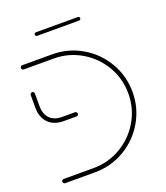

<svg xmlns="http://www.w3.org/2000/svg" viewBox="-119 -710 685 793"><g transform="rotate(-20 223.0 -313.5)"><path d="M22.2 -9.3Q22.2 -13.3 25 -15.9Q27.8 -18.5 31.5 -18.5H162.6Q228.1 -18.5 283.3 -50.9Q338.5 -83.3 370.9 -138.5Q403.3 -193.7 403.3 -259.3Q403.3 -324.8 370.9 -380Q338.5 -435.2 283.3 -467.6Q228.1 -500 162.6 -500H31.5Q27.8 -500 25 -502.8Q22.2 -505.6 22.2 -509.3Q22.2 -513.3 25 -515.9Q27.8 -518.5 31.5 -518.5H162.6Q233 -518.5 292.6 -483.7Q352.2 -448.9 387 -389.3Q421.9 -329.6 421.9 -259.3Q421.9 -188.9 387 -129.3Q352.2 -69.6 292.6 -34.8Q233 0 162.6 0H31.5Q27.8 0 25 -2.8Q22.2 -5.6 22.2 -9.3ZM22.2 -335.2V-390.7Q22.2 -394.4 25 -397.2Q27.8 -400 31.5 -400Q35.2 -400 38 -397.2Q40.7 -394.4 40.7 -390.7V-335.2Q40.7 -300 59.8 -280.7Q78.9 -261.5 114.1 -261.5H169.6Q173.3 -261.5 176.1 -258.7Q178.9 -255.9 178.9 -252.2Q178.9 -248.5 176.1 -245.7Q173.3 -243 169.6 -243H114.1Q71.1 -243 46.7 -267.6Q22.2 -292.2 22.2 -335.2ZM123 -619.3Q123 -622.6 125.2 -624.8Q127.4 -627 130.7 -627H315.2Q318.5 -627 320.7 -624.8Q323 -622.6 323 -619.3Q323 -615.9 320.7 -613.7Q318.5 -611.5 315.2 -611.5H130.7Q127.4 -611.5 125.2 -613.7Q123 -615.9 123 -619.3Z"/></g></svg>

Font: 26F Galaxy Hebrew Hairline
Style: Regular
Weight: 50
Designer: C₂₉H₂₅N₃O₅
Version: Version 1.000